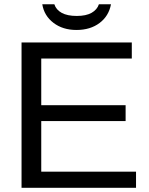

<svg xmlns="http://www.w3.org/2000/svg" viewBox="-20 -889 707 909"><path d="M624 -76.2V0H82V-688H604V-611.8H175.3V-391.1H574.7V-315.9H175.3V-76.2ZM342.3 -747.1Q277.3 -747.1 233.2 -780.8Q189 -814.5 180.2 -868.7H237.3Q245.6 -842.8 272.2 -828.1Q298.8 -813.5 343.3 -813.5Q387.7 -813.5 413.8 -828.4Q439.9 -843.3 448.2 -868.7H505.4Q495.1 -813 451.2 -780Q407.2 -747.1 342.3 -747.1Z"/></svg>

Font: Arimo
Style: Regular
Weight: 400
Designer: Steve Matteson
Foundry: Monotype Imaging Inc.
Version: Version 1.33